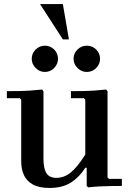

<svg xmlns="http://www.w3.org/2000/svg" viewBox="-20 -920 651 950"><path d="M512 -42 519 -35H583V0Q557 0 528 0.5Q499 1 470.5 2.5Q442 4 416 7L409 0V-90H402Q374 -45 332 -17.5Q290 10 224 10Q173 10 142 -7.5Q111 -25 98 -54.5Q85 -84 85 -120V-427L78 -434H14V-469Q40 -469 70.5 -469.5Q101 -470 131.5 -472Q162 -474 188 -477L195 -469V-135Q195 -87 209.5 -63.5Q224 -40 259 -40Q297 -40 329.5 -66Q362 -92 402 -155V-427L395 -434H331V-469Q357 -469 387.5 -469.5Q418 -470 448.5 -472Q479 -474 505 -477L512 -469ZM409 -564Q383 -564 363.5 -583.5Q344 -603 344 -629Q344 -656 363.5 -675Q383 -694 409 -694Q437 -694 456 -675Q475 -656 475 -629Q475 -603 456 -583.5Q437 -564 409 -564ZM202 -564Q176 -564 156.5 -583.5Q137 -603 137 -629Q137 -656 156.5 -675Q176 -694 202 -694Q229 -694 248 -675Q267 -656 267 -629Q267 -603 248 -583.5Q229 -564 202 -564ZM291 -725 178 -900H291L321 -725Z"/></svg>

Font: Brygada 1918 SemiBold
Style: Regular
Weight: 600
Designer: Mateusz Machalski | Borys Kosmynka | Przemek Hoffer
Foundry: NIEPODLEGLA 2018
Version: Version 3.006